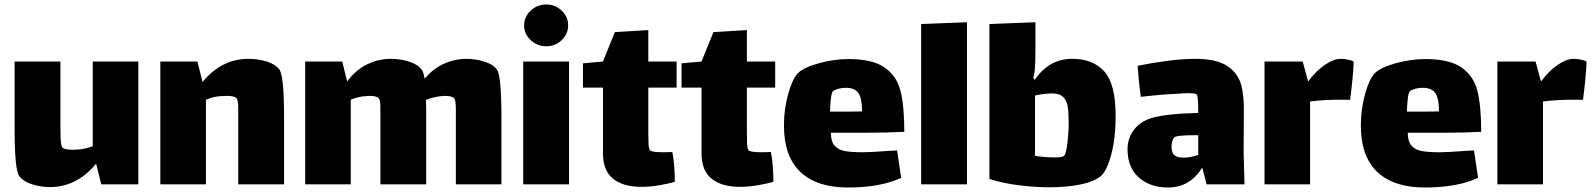

<svg xmlns="http://www.w3.org/2000/svg" viewBox="-20 -786 7090 855"><path d="M596 -512V35H431L408 -57Q322 47 203 47Q161 47 123.5 35Q86 23 67 0Q56 -13 50.5 -65Q45 -117 45 -224V-512H249V-227Q249 -203 250 -171Q251 -139 257 -130Q265 -119 305 -119L324 -120Q357 -121 393 -135V-512Z M1245 -253V35H1041V-251V-299Q1041 -337 1035 -347Q1026 -359 991 -359Q975 -359 966 -358Q933 -357 897 -342V35H694V-512H859L882 -421Q967 -524 1086 -524Q1129 -524 1166.5 -512.5Q1204 -501 1223 -478Q1234 -465 1239.5 -412.5Q1245 -360 1245 -253Z M2213 -253V35H2010V-233V-297Q2010 -341 2002 -349Q1992 -359 1961 -359L1947 -358Q1910 -355 1877 -341Q1878 -316 1878 -253V35H1674V-233V-304Q1674 -341 1666 -349Q1657 -359 1626 -359L1611 -358Q1578 -357 1542 -342V35H1339V-512H1504L1526 -423Q1565 -476 1616 -500Q1667 -524 1720 -524Q1764 -524 1803.5 -511Q1843 -498 1859 -474Q1866 -464 1871 -435Q1909 -481 1957.5 -502.5Q2006 -524 2055 -524Q2099 -524 2139 -511Q2179 -498 2194 -474Q2213 -446 2213 -253Z M2314 -673Q2314 -711 2343 -738.5Q2372 -766 2413 -766Q2453 -766 2481.5 -738.5Q2510 -711 2510 -673Q2510 -635 2481.5 -607.5Q2453 -580 2413 -580Q2372 -580 2343 -607.5Q2314 -635 2314 -673ZM2310 -512H2514V35H2310Z M2867 -190Q2867 -168 2868 -145Q2869 -122 2875 -116Q2884 -108 2934 -108L2974 -109Q2985 -52 2985 23Q2962 31 2918.5 38.5Q2875 46 2836 46Q2754 46 2709.5 9.5Q2665 -27 2665 -103V-396H2576V-504L2665 -512L2718 -643L2867 -652V-512H2993V-396H2867Z M3306 -190Q3306 -168 3307 -145Q3308 -122 3314 -116Q3323 -108 3373 -108L3413 -109Q3424 -52 3424 23Q3401 31 3357.5 38.5Q3314 46 3275 46Q3193 46 3148.5 9.5Q3104 -27 3104 -103V-396H3015V-504L3104 -512L3157 -643L3306 -652V-512H3432V-396H3306Z M3935 -114Q3946 -114 3975 -116L3993 6Q3901 49 3755 49Q3618 49 3544.5 -20Q3471 -89 3471 -228Q3471 -299 3489.5 -366Q3508 -433 3532 -459Q3557 -485 3625 -504Q3693 -523 3759 -523Q3866 -523 3920 -485Q3974 -447 3990.5 -379.5Q4007 -312 4007 -199Q3926 -195 3849 -195H3680Q3680 -157 3696 -138Q3712 -119 3741.5 -113.5Q3771 -108 3825 -108Q3855 -108 3935 -114ZM3676 -289H3738Q3794 -289 3819 -290Q3819 -347 3803 -371Q3787 -395 3747 -395Q3715 -395 3692 -382Q3684 -378 3680.5 -350.5Q3677 -323 3676 -289Z M4082 -679 4286 -687V35H4082Z M4948 -271Q4948 -167 4927.5 -94Q4907 -21 4881 -1Q4850 24 4789 36Q4728 48 4651 48Q4591 48 4517.5 39Q4444 30 4386 11V-679L4591 -687V-575Q4591 -566 4590.5 -531.5Q4590 -497 4588 -474Q4586 -451 4581 -439L4588 -430Q4615 -472 4657 -498Q4699 -524 4755 -524Q4847 -524 4897.5 -468Q4948 -412 4948 -271ZM4739 -235Q4739 -283 4735 -310Q4731 -337 4715 -353.5Q4699 -370 4665 -370Q4636 -370 4589 -361V-92Q4633 -85 4681 -85Q4715 -85 4721 -95Q4728 -107 4733.5 -151Q4739 -195 4739 -235Z M5353 35 5334 -40Q5279 49 5181 49Q5102 49 5051.5 4.5Q5001 -40 5001 -121Q5001 -171 5030 -208.5Q5059 -246 5110 -261Q5177 -280 5316 -283Q5316 -361 5309 -366Q5303 -371 5271 -371Q5251 -371 5215 -368Q5158 -366 5060 -355Q5051 -420 5046 -493Q5109 -506 5178 -515Q5247 -524 5302 -524Q5397 -524 5444.5 -492.5Q5492 -461 5506.5 -410Q5521 -359 5519 -280L5518 -105L5522 35ZM5316 -96V-184H5306Q5218 -184 5209 -174Q5203 -168 5200 -156.5Q5197 -145 5197 -134Q5197 -105 5210 -94.5Q5223 -84 5251 -84Q5281 -84 5316 -96Z M6008 -512Q6008 -486 6002 -426Q5996 -366 5992 -341Q5980 -342 5948 -342Q5873 -342 5814 -334V35H5611V-512H5781L5805 -424H5806Q5840 -470 5879.5 -497Q5919 -524 5950 -524Q5965 -524 5982.5 -520.5Q6000 -517 6008 -512Z M6504 -114Q6515 -114 6544 -116L6562 6Q6470 49 6324 49Q6187 49 6113.5 -20Q6040 -89 6040 -228Q6040 -299 6058.5 -366Q6077 -433 6101 -459Q6126 -485 6194 -504Q6262 -523 6328 -523Q6435 -523 6489 -485Q6543 -447 6559.5 -379.5Q6576 -312 6576 -199Q6495 -195 6418 -195H6249Q6249 -157 6265 -138Q6281 -119 6310.5 -113.5Q6340 -108 6394 -108Q6424 -108 6504 -114ZM6245 -289H6307Q6363 -289 6388 -290Q6388 -347 6372 -371Q6356 -395 6316 -395Q6284 -395 6261 -382Q6253 -378 6249.5 -350.5Q6246 -323 6245 -289Z M7045 -512Q7045 -486 7039 -426Q7033 -366 7029 -341Q7017 -342 6985 -342Q6910 -342 6851 -334V35H6648V-512H6818L6842 -424H6843Q6877 -470 6916.5 -497Q6956 -524 6987 -524Q7002 -524 7019.5 -520.5Q7037 -517 7045 -512Z"/></svg>

Font: Lalezar
Style: Bold
Weight: 700
Designer: Borna Izadpanah
Foundry: Borna Izadpanah
Version: Version 1.003;January 24, 2021;FontCreator 13.0.0.2683 64-bi